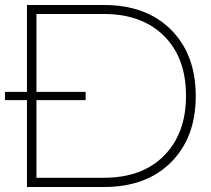

<svg xmlns="http://www.w3.org/2000/svg" viewBox="-37 -749 846 769"><path d="M71 0V-348H-17V-381H71V-729H379Q549 -729 648 -630Q747 -531 747 -364Q747 -198 648 -99Q549 0 379 0ZM109 -37H379Q533 -37 620.5 -126Q708 -215 708 -365Q708 -518 619.5 -605.5Q531 -693 379 -693H109V-381H306V-348H109Z"/></svg>

Font: Mona Sans Expanded ExtraLight
Style: Regular
Weight: 200
Width: 7
Designer: Deni Anggara
Foundry: GitHub
Version: Version 1.001;gftools[0.9.33]